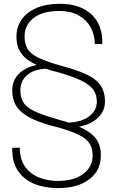

<svg xmlns="http://www.w3.org/2000/svg" viewBox="-20 -741 628 1003"><path d="M282.2 241.7Q214.4 241.7 159.9 219.7Q105.5 197.8 74 151.6Q42.5 105.5 43.9 33.7L44.9 31.2L83.5 30.3Q83.5 90.8 110.6 129.2Q137.7 167.5 182.9 185.8Q228 204.1 282.2 204.1Q367.2 204.1 415.5 167Q463.9 129.9 463.9 71.3Q463.9 34.7 447.8 8.8Q431.6 -17.1 391.4 -36.9Q351.1 -56.6 278.8 -76.7Q199.7 -95.7 147.5 -120.4Q95.2 -145 69.6 -180.7Q43.9 -216.3 43.9 -269Q43.9 -319.8 77.6 -354.5Q111.3 -389.2 171.9 -401.4Q118.7 -425.3 92.3 -460.4Q65.9 -495.6 65.9 -549.3Q65.9 -601.6 93.8 -640.1Q121.6 -678.7 172.1 -700Q222.7 -721.2 291 -721.2Q397.5 -721.2 457 -666.7Q516.6 -612.3 514.6 -513.7L513.2 -510.7H475.1Q475.1 -560.1 452.9 -599.4Q430.7 -638.7 389.6 -661.1Q348.6 -683.6 291 -683.6Q200.7 -683.6 154.5 -646.2Q108.4 -608.9 108.4 -550.8Q108.4 -511.7 123.8 -485.8Q139.2 -460 179.9 -439.9Q220.7 -419.9 295.9 -398.4Q377.4 -377 428.7 -353.8Q480 -330.6 504.2 -296.6Q528.3 -262.7 528.3 -210.4Q528.3 -160.6 491.9 -126Q455.6 -91.3 393.1 -79.1Q450.2 -54.7 478.5 -20Q506.8 14.6 506.8 70.3Q506.8 150.4 446 196Q385.3 241.7 282.2 241.7ZM338.4 -100.6Q406.7 -103.5 446.3 -133.8Q485.8 -164.1 485.8 -209Q485.8 -246.6 467 -272.9Q448.2 -299.3 402.8 -321Q357.4 -342.8 277.3 -365.2Q260.7 -369.1 245.8 -373.3Q231 -377.4 218.3 -382.3Q152.8 -377.9 119.6 -346.9Q86.4 -315.9 86.4 -270Q86.4 -230 103.3 -204.1Q120.1 -178.2 165 -157.7Q210 -137.2 293.9 -113.8Q306.2 -110.4 317.1 -107.2Q328.1 -104 338.4 -100.6Z"/></svg>

Font: Roboto Slab ExtraLight
Style: Regular
Weight: 250
Designer: Google
Version: Version 2.000; ttfautohint (v1.8.1.43-b0c9)